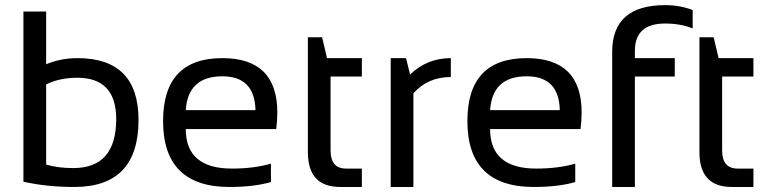

<svg xmlns="http://www.w3.org/2000/svg" viewBox="-20 -744 3060 764"><path d="M163.6 -89.4Q208 -75.2 271.5 -75.2Q442.4 -75.2 442.4 -270Q442.4 -434.6 287.6 -434.6Q217.3 -434.6 163.6 -408.2ZM73.2 -698.2H163.6V-488.3Q221.7 -512.7 288.1 -512.7Q531.2 -512.7 531.2 -266.6Q531.2 0 275.9 0Q165.5 0 73.2 -21Z M864.7 -512.7Q1083.5 -512.7 1083.5 -296.4Q1083.5 -265.6 1079.1 -230.5H719.2Q719.2 -73.2 902.8 -73.2Q990.2 -73.2 1058.1 -92.8V-19.5Q990.2 0 893.1 0Q628.9 0 628.9 -262.2Q628.9 -512.7 864.7 -512.7ZM719.2 -305.7H996.6Q993.7 -440.4 864.7 -440.4Q728 -440.4 719.2 -305.7Z M1205.1 -595.7H1261.7L1281.2 -512.7H1419.9V-439.5H1295.4V-145Q1295.4 -73.2 1357.4 -73.2H1419.9V0H1334Q1205.1 0 1205.1 -138.2Z M1534.7 0V-512.7H1595.7L1611.8 -447.3Q1679.2 -512.7 1773.9 -512.7V-437.5Q1682.1 -437.5 1625 -372.6V0Z M2075.7 -512.7Q2294.4 -512.7 2294.4 -296.4Q2294.4 -265.6 2290 -230.5H1930.2Q1930.2 -73.2 2113.8 -73.2Q2201.2 -73.2 2269 -92.8V-19.5Q2201.2 0 2104 0Q1839.8 0 1839.8 -262.2Q1839.8 -512.7 2075.7 -512.7ZM1930.2 -305.7H2207.5Q2204.6 -440.4 2075.7 -440.4Q1939 -440.4 1930.2 -305.7Z M2416 0V-537.6Q2416 -723.6 2627 -723.6Q2685.1 -723.6 2736.3 -704.1V-630.9Q2688 -650.4 2626.5 -650.4Q2506.3 -650.4 2506.3 -541.5V-512.7H2665V-439.5H2506.3V0Z M2763.2 -595.7H2819.8L2839.4 -512.7H2978V-439.5H2853.5V-145Q2853.5 -73.2 2915.5 -73.2H2978V0H2892.1Q2763.2 0 2763.2 -138.2Z"/></svg>

Font: Voltera
Style: Regular
Weight: 400
Designer: Bernd Montag
Version: Version 1.301